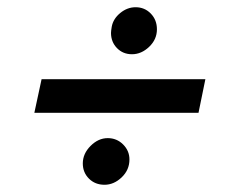

<svg xmlns="http://www.w3.org/2000/svg" viewBox="-20 -575 640 531"><path d="M287 -484Q287 -489 289 -501Q293 -523 312.5 -539Q332 -555 355 -555Q380 -555 397 -537.5Q414 -520 414 -494Q414 -466 392.5 -445.5Q371 -425 345 -425Q320 -425 303.5 -442Q287 -459 287 -484ZM95 -356H548L529 -263H75ZM209 -123Q209 -150 230.5 -171.5Q252 -193 278 -193Q303 -193 320.5 -175.5Q338 -158 338 -134Q338 -105 316.5 -84.5Q295 -64 269 -64Q243 -64 226 -81Q209 -98 209 -123Z"/></svg>

Font: Decalotype SemiBold Italic
Style: Regular
Weight: 600
Italic angle: -12°
Designer: Alfredo Marco Pradil
Foundry: Alfredo Marco Pradil
Version: Version 1.0